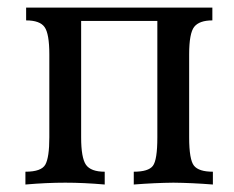

<svg xmlns="http://www.w3.org/2000/svg" viewBox="-20 -493 624 513"><path d="M548.8 0Q492.7 -4.4 443.4 -4.9Q393.6 -4.4 337.4 0V-34.2Q376.5 -34.2 388.4 -49.8Q400.4 -65.4 400.4 -126V-437H196.8V-126Q196.8 -71.3 209.7 -52.7Q222.7 -34.2 259.8 -34.2V0Q203.6 -4.9 154.3 -4.9Q104.5 -4.9 47.9 0V-34.2Q90.8 -34.2 101.3 -53.5Q111.8 -72.8 111.8 -126V-347.7Q111.8 -402.8 99.1 -420.7Q86.4 -438.5 49.8 -438.5V-472.7H547.4V-438.5Q512.7 -438.5 499 -421.4Q485.4 -404.3 485.4 -347.7V-126Q485.4 -66.4 498.3 -50.3Q511.2 -34.2 548.8 -34.2Z"/></svg>

Font: Kelvinch
Style: Regular
Weight: 400
Designer: Paul James MIller
Foundry: High-Logic / Made with FontCreator
Version: Version 3.30 September 23, 2016